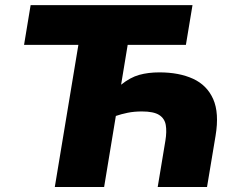

<svg xmlns="http://www.w3.org/2000/svg" viewBox="-20 -748 943 768"><path d="M617.7 -458.5Q696.3 -458.5 752.2 -432.9Q808.1 -407.2 832.8 -351.6Q857.4 -295.9 842.3 -205.1L808.1 0H610.8L641.6 -185.5Q647.5 -221.7 643.1 -247.8Q638.7 -273.9 616.7 -288.1Q594.7 -302.2 547.4 -302.2Q516.6 -302.2 490.5 -296.9Q464.4 -291.5 443.4 -284.2L396.5 0H199.2L293.5 -568.4H76.2L102.5 -727.5H750L723.6 -568.4H490.7L464.4 -409.2Q501 -438.5 536.9 -448.5Q572.8 -458.5 617.7 -458.5Z"/></svg>

Font: Inter Black
Style: Italic
Weight: 900
Italic angle: -9.39999°
Designer: Rasmus Andersson
Foundry: rsms
Version: Version 4.000;git-a52131595